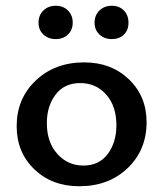

<svg xmlns="http://www.w3.org/2000/svg" viewBox="-20 -642 569 668"><path d="M114 -563Q114 -589 131 -605.5Q148 -622 174 -622Q200 -622 216.5 -605.5Q233 -589 233 -563Q233 -538 216.5 -522Q200 -506 174 -506Q148 -506 131 -522Q114 -538 114 -563ZM309 -563Q309 -589 326 -605.5Q343 -622 369 -622Q395 -622 411 -605.5Q427 -589 427 -563Q427 -537 411 -521.5Q395 -506 369 -506Q343 -506 326 -522Q309 -538 309 -563ZM256 6Q161 6 99.5 -53Q38 -112 38 -203Q38 -299 104.5 -362Q171 -425 273 -425Q367 -425 428.5 -366Q490 -307 490 -217Q490 -120 424 -57Q358 6 256 6ZM270 -66Q325 -66 355 -106.5Q385 -147 385 -206Q385 -273 349.5 -313Q314 -353 259 -353Q204 -353 173.5 -313Q143 -273 143 -214Q143 -147 179.5 -106.5Q216 -66 270 -66Z"/></svg>

Font: EauTest Semibold
Style: Regular
Weight: 600
Designer: Christian Thalmann (Catharsis Fonts)
Version: Version 0.001;PS 000.001;hotconv 1.0.88;makeotf.lib2.5.64775